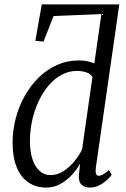

<svg xmlns="http://www.w3.org/2000/svg" viewBox="-20 -839 572 869"><path d="M190 10Q143 10 108.5 -13.5Q74 -37 55.5 -82.5Q37 -128 37 -194.5Q37 -249 51 -302.8Q65 -356.5 91.5 -404Q118 -451.5 154.8 -487.8Q191.5 -524 237.8 -544.8Q284 -565.5 337 -565.5Q358.5 -565.5 376.8 -561.5Q395 -557.5 407 -552L439 -775.5L222.5 -766.5L177 -651L140 -654L169 -819H520L413.5 -78.5Q411.5 -60.5 415 -52Q418.5 -43.5 425.5 -43.5Q436 -43.5 447.2 -50Q458.5 -56.5 473 -69L485.5 -48Q481.5 -41.5 467.5 -27.5Q453.5 -13.5 432.5 -1.8Q411.5 10 385.5 10Q361.5 10 347.8 -4.5Q334 -19 337.5 -51.5L342.5 -98.5Q329.5 -74.5 307 -49.2Q284.5 -24 254.5 -7Q224.5 10 190 10ZM209 -46.5Q240 -46.5 268.5 -65.2Q297 -84 318.8 -111.5Q340.5 -139 351.5 -163L398.5 -491Q389 -505.5 369.8 -511.8Q350.5 -518 328 -518Q292 -518 259.8 -501Q227.5 -484 201.2 -453.5Q175 -423 155.8 -382.8Q136.5 -342.5 126 -295.8Q115.5 -249 115.5 -199Q115.5 -153 126.8 -118.8Q138 -84.5 159 -65.5Q180 -46.5 209 -46.5Z"/></svg>

Font: Merriweather 24pt SemiCondensed Light
Style: Italic
Weight: 300
Width: 4
Italic angle: -7.8°
Designer: Eben Sorkin
Foundry: Eben Sorkin
Version: Version 2.101